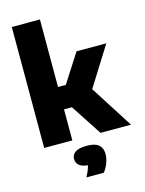

<svg xmlns="http://www.w3.org/2000/svg" viewBox="-151 -896 936 1239"><g transform="rotate(-15 317.0 -277.0)"><path d="M430 0 245.5 -282 416.5 -548.5H615.5L435.5 -261.5V-310.5L633.5 0ZM226.5 -207.5V-357H310V-207.5ZM53.5 0V-808H241.5V0ZM267.5 254Q286 219.5 293.2 195.8Q300.5 172 300.5 146L336.5 182H323.5Q268 182 244.5 165Q221 148 221 119.5Q221 90.5 245.2 74Q269.5 57.5 323 57.5Q377.5 57.5 401.8 79Q426 100.5 426 139.5Q426 168 414.2 199.8Q402.5 231.5 383.5 254Z"/></g></svg>

Font: Encode Sans Condensed Thin ExtraBold
Style: Regular
Weight: 800
Version: Version 3.002